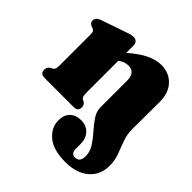

<svg xmlns="http://www.w3.org/2000/svg" viewBox="-189 -623 1000 1000"><g transform="rotate(45 311.0 -123.0)"><path d="M369 -98V-293.5Q369 -355 318.5 -355Q305 -355 291 -350.2Q277 -345.5 263.5 -335V-104.5Q263.5 -83 266 -74.5Q268.5 -66 275.5 -62L286.5 -56.5Q301 -46.5 301 -29.5Q301 0 271 0H56.5Q23 0 23 -29.5Q23 -49 41.5 -60.5L52 -65Q58.5 -69 61.5 -77Q64.5 -85 64.5 -104.5V-328.5Q64.5 -344.5 60.5 -350.5Q56.5 -356.5 49 -360L39 -363Q30 -367 25 -373Q20 -379 20 -389.5Q20 -410 48.5 -421L178 -465.5Q197 -472.5 208.5 -475.8Q220 -479 233.5 -479Q247.5 -479 255.5 -470Q263.5 -461 263.5 -447V-393Q316.5 -439.5 358.8 -459Q401 -478.5 436.5 -478.5Q495 -478.5 531.5 -440Q568 -401.5 567.5 -333.5L566.5 -133.5Q566.5 -95 579.5 -59.8Q592.5 -24.5 605.5 10.2Q618.5 45 618.5 82.5Q618.5 151.5 571 192.5Q523.5 233.5 441 233.5Q351 233.5 306.5 195.2Q262 157 262 106Q262 64 285.2 42.2Q308.5 20.5 346 20.5Q384.5 20.5 407.8 45.5Q431 70.5 431 110.5V145.5Q431 181 460 181Q495 181 495 136.5Q495 104 476 74.5Q457 45 432 17Q407 -11 388 -39.2Q369 -67.5 369 -98Z"/></g></svg>

Font: Fraunces 72pt Soft Black
Style: Regular
Weight: 900
Version: Version 1.000;[b76b70a41]